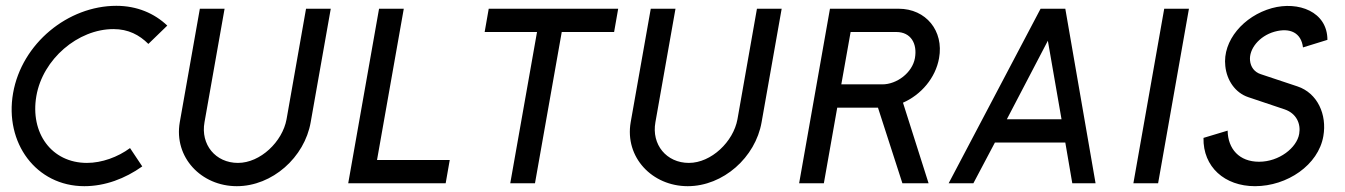

<svg xmlns="http://www.w3.org/2000/svg" viewBox="-20 -630 4623 660"><path d="M427 -121C385 -90 330 -70 279 -70C157 -70 83 -173 105 -300C127 -427 248 -530 370 -530C421 -530 459 -510 490 -479L555 -542C511 -584 451 -610 380 -610C214 -610 55 -481 25 -310C-5 -139 104 10 270 10C341 10 410 -16 469 -58L427 -121Z M965 -220C951 -143 875 -70 798 -70C721 -70 669 -133 683 -210L752 -600H667L598 -210C577 -89 672 10 794 10C916 10 1027 -89 1048 -210L1117 -600H1032Z M1177 0H1512L1526 -80H1276L1368 -600H1283Z M1646 -520H1826L1734 0H1819L1911 -520H2091L2105 -600H1660Z M2515 -220C2501 -143 2425 -70 2348 -70C2271 -70 2219 -133 2233 -210L2302 -600H2217L2148 -210C2127 -89 2222 10 2344 10C2466 10 2577 -89 2598 -210L2667 -600H2582Z M3084 -277C3146 -304 3196 -362 3208 -430C3225 -524 3163 -600 3069 -600H2833L2727 0H2812L2858 -260H2998L3082 0H3172ZM3061 -520C3111 -520 3134 -480 3125 -430C3116 -380 3063 -340 3013 -340H2872L2904 -520Z M3582 -490 3629 -220H3441ZM3666 0H3746L3642 -600H3557L3241 0H3326L3400 -140H3642Z M3876 0H3961L4067 -600H3982Z M4294 10C4405 10 4512 -63 4529 -162C4542 -236 4509 -310 4440 -333L4314 -375C4292 -382 4279 -400 4277 -422C4273 -461 4308 -506 4361 -521C4415 -536 4453 -517 4459 -467L4543 -493C4543 -590 4443 -627 4352 -602C4255 -575 4182 -490 4192 -403C4197 -354 4226 -311 4271 -296L4396 -254C4437 -240 4452 -204 4446 -170C4438 -122 4377 -74 4308 -74C4240 -74 4201 -118 4200 -181L4117 -156C4115 -56 4190 10 4294 10Z"/></svg>

Font: Gauge
Style: Italic
Weight: 400
Italic angle: -80°
Designer: Daniel Pimley
Foundry: Daniel Pimley
Version: Version 1.000;PS 001.001;hotconv 1.0.56